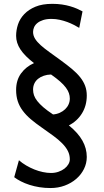

<svg xmlns="http://www.w3.org/2000/svg" viewBox="-20 -745 540 995"><path d="M341.8 -234.4Q341.8 -248 337.2 -262Q332.5 -275.9 321.3 -291Q310.1 -306.2 291.3 -322.8Q272.5 -339.4 244.6 -358.9Q224.1 -358.4 207 -352.5Q189.9 -346.7 177.5 -336.7Q165 -326.7 158.2 -312.5Q151.4 -298.3 151.4 -280.8Q151.4 -265.6 156.2 -251.2Q161.1 -236.8 173.1 -221.4Q185.1 -206.1 204.8 -189Q224.6 -171.9 254.9 -151.9Q273.9 -153.3 290 -160.6Q306.2 -168 317.6 -179Q329.1 -189.9 335.4 -204.1Q341.8 -218.3 341.8 -234.4ZM429.7 -250Q429.7 -197.8 404.8 -157.5Q379.9 -117.2 336.9 -95.2Q384.8 -56.2 407.2 -16.1Q429.7 23.9 429.7 68.4Q429.7 101.6 415 130.9Q400.4 160.2 375 182.1Q349.6 204.1 315.4 216.8Q281.2 229.5 241.7 229.5Q211.9 229.5 184.3 225.1Q156.7 220.7 132.6 212.9Q108.4 205.1 88.4 194.8Q68.4 184.6 53.7 173.3L78.1 85.4Q94.7 100.1 115.5 112.3Q136.2 124.5 158.2 133.3Q180.2 142.1 202.4 146.7Q224.6 151.4 244.1 151.4Q265.6 151.4 283.4 145Q301.3 138.7 314.2 128.7Q327.1 118.7 334.5 106Q341.8 93.3 341.8 80.6Q341.8 57.1 331.5 37.1Q321.3 17.1 302.2 -2.2Q283.2 -21.5 256.6 -41Q230 -60.5 197.8 -83Q164.6 -106 139.6 -127.2Q114.7 -148.4 97.7 -171.4Q80.6 -194.3 72 -220.5Q63.5 -246.6 63.5 -278.8Q63.5 -329.1 88.9 -364.3Q114.3 -399.4 156.2 -418Q108.4 -454.6 85.9 -488.8Q63.5 -522.9 63.5 -559.1Q63.5 -588.9 73.2 -618.4Q83 -647.9 105.5 -671.6Q127.9 -695.3 163.6 -710.2Q199.2 -725.1 251.5 -725.1Q277.8 -725.1 301 -721.7Q324.2 -718.3 343.5 -712.6Q362.8 -707 378.9 -700Q395 -692.9 407.7 -686L390.6 -600.6Q378.4 -607.9 362.8 -616Q347.2 -624 328.9 -630.9Q310.5 -637.7 289.8 -642.3Q269 -647 246.6 -647Q221.7 -647 203.6 -641.1Q185.5 -635.3 173.8 -625.7Q162.1 -616.2 156.7 -604Q151.4 -591.8 151.4 -579.6Q151.4 -561 161.6 -544.4Q171.9 -527.8 190.9 -510.7Q210 -493.7 236.6 -474.6Q263.2 -455.6 295.4 -432.1Q328.1 -408.2 353.3 -387.2Q378.4 -366.2 395.5 -344.7Q412.6 -323.2 421.1 -300.3Q429.7 -277.3 429.7 -250Z"/></svg>

Font: Andika Phon
Style: Regular
Weight: 400
Designer: Victor Gaultney, Annie Olsen, Julie Remington, Don Collingsworth, Eric Hays, Becca Hirsbrunner
Foundry: SIL International
Version: Version 5.000